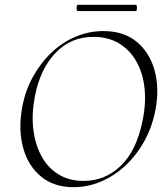

<svg xmlns="http://www.w3.org/2000/svg" viewBox="-20 -765 690 797"><path d="M285 12Q204 12 150.5 -32Q97 -76 76.5 -150Q56 -224 71 -313Q83 -384 115 -443Q147 -502 192.5 -545.5Q238 -589 293.5 -612.5Q349 -636 409 -636Q494 -636 547.5 -591.5Q601 -547 621.5 -473.5Q642 -400 626 -313Q613 -241 580.5 -181.5Q548 -122 501.5 -78.5Q455 -35 399.5 -11.5Q344 12 285 12ZM327 -14Q416 -14 481 -76.5Q546 -139 571 -260Q587 -335 580 -399Q573 -463 545.5 -511Q518 -559 473 -585.5Q428 -612 368 -612Q274 -612 210.5 -545.5Q147 -479 125 -366Q111 -295 118 -231.5Q125 -168 151 -119Q177 -70 221.5 -42Q266 -14 327 -14ZM303 -719Q300 -719 298.5 -725.5Q297 -732 298.5 -738.5Q300 -745 303 -745H543Q547 -745 548 -738.5Q549 -732 548 -725.5Q547 -719 543 -719Z"/></svg>

Font: Cormorant Garamond Light Light
Style: Italic
Weight: 300
Italic angle: -10°
Version: Version 4.001